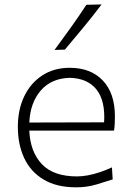

<svg xmlns="http://www.w3.org/2000/svg" viewBox="-20 -820 582 851"><path d="M317.9 10.3Q365.2 10.3 407.5 -2.4Q449.7 -15.1 479.5 -24.9L476.1 -78.1Q448.7 -65.4 421.4 -56.4Q394 -47.4 368.7 -42.7Q343.3 -38.1 321.3 -38.1Q216.8 -38.1 165.3 -92.8Q113.8 -147.5 109.9 -241.2H485.4Q487.8 -255.9 488.5 -271Q489.3 -286.1 489.3 -304.2Q489.3 -407.2 435.5 -463.4Q381.8 -519.5 289.1 -519.5Q219.2 -519.5 167.5 -485.8Q115.7 -452.1 87.4 -393.1Q59.1 -334 59.1 -257.8Q59.1 -180.2 87.2 -119.6Q115.2 -59.1 172.9 -24.4Q230.5 10.3 317.9 10.3ZM441.4 -277.8 109.9 -276.9Q113.8 -364.3 160.6 -418.7Q207.5 -473.1 290 -475.1Q369.1 -472.7 408.2 -422.6Q447.3 -372.6 441.4 -277.8ZM221.7 -598.6 267.6 -600.1Q309.6 -649.9 350.6 -699.5Q391.6 -749 430.2 -800.3L362.8 -798.8Q330.1 -748.5 294.4 -698.7Q258.8 -648.9 221.7 -598.6Z"/></svg>

Font: Pinar VF
Style: Regular
Weight: 300
Designer: Amin Abedi
Version: Version 2.000